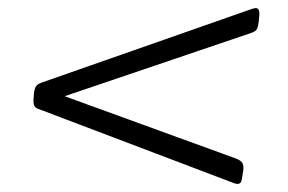

<svg xmlns="http://www.w3.org/2000/svg" viewBox="-20 -464 712 475"><path d="M613 -444Q624 -444 621 -421L620 -410Q619 -400 616 -393Q613 -386 600 -382L140 -226L566 -71Q577 -66 580 -60Q583 -54 582 -43L580 -32Q579 -22 577 -15.5Q575 -9 567 -9Q565 -9 560 -10.5Q555 -12 548 -15L79 -193Q68 -196 65 -202Q62 -208 63 -220L64 -233Q65 -243 68.5 -249.5Q72 -256 84 -260L592 -438Q597 -440 603.5 -442Q610 -444 613 -444Z"/></svg>

Font: Asap Expanded Expanded Light
Style: Italic
Weight: 300
Width: 7
Italic angle: -6°
Designer: Pablo Cosgaya
Foundry: Omnibus-Type
Version: Version 3.001; ttfautohint (v1.8.4.7-5d5b)